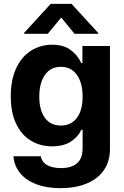

<svg xmlns="http://www.w3.org/2000/svg" viewBox="-20 -770 648 1000"><path d="M49.8 43.9H192.4Q198.2 74.7 225.8 90.1Q253.4 105.5 297.9 105.5Q351.1 105.5 380.6 80.8Q410.2 56.2 410.2 2.9V-93.8H403.3Q386.7 -57.1 348.9 -32.5Q311 -7.8 252 -7.8Q190.4 -7.8 141.6 -36.9Q92.8 -65.9 64.5 -124.5Q36.1 -183.1 36.1 -268.6Q36.1 -355.5 64.9 -416Q93.8 -476.6 142.8 -506.8Q191.9 -537.1 252 -537.1Q312 -537.1 348.6 -509.3Q385.3 -481.4 403.3 -441.4H409.2V-530.3H552.7V5.9Q552.7 71.8 520 117.7Q487.3 163.6 429.2 186.8Q371.1 210 294.9 210Q222.7 210 168.9 189.5Q115.2 168.9 84.7 131.6Q54.2 94.2 49.8 43.9ZM410.2 -266.6Q410.2 -338.4 380.4 -380.1Q350.6 -421.9 296.9 -421.9Q243.2 -421.9 213.9 -379.6Q184.6 -337.4 184.6 -266.6Q184.6 -196.8 213.6 -156.5Q242.7 -116.2 296.9 -116.2Q350.6 -116.2 380.4 -156Q410.2 -195.8 410.2 -266.6ZM298.8 -678.7 228.5 -593.8H105.5V-598.6L244.1 -750H352.5L491.2 -598.6V-593.8H368.2Z"/></svg>

Font: WEMIX Pretendard
Style: Bold
Weight: 700
Designer: Base glyphs from Inter by Rasmus Andersson; Hangeul glyphs from Noto Sans CJK(Source Han Sans) by Jang Soo-young and Kan
Foundry: Kil Hyung-jin
Version: Version 1.000